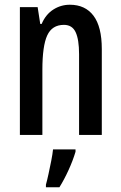

<svg xmlns="http://www.w3.org/2000/svg" viewBox="-20 -570 511 811"><path d="M275 -550Q340 -550 375 -503.5Q410 -457 410 -363V0H314V-341Q314 -403 299.5 -434Q285 -465 250 -465Q200 -465 179.5 -420.5Q159 -376 159 -275V0H64V-540H139L150 -469H156Q173 -509 205 -529.5Q237 -550 275 -550ZM299 71Q288 108 269.5 148.5Q251 189 231 221H174V210Q179 192 185 164.5Q191 137 196.5 109Q202 81 204 61H299Z"/></svg>

Font: Noto Sans Gurmukhi ExtraCondensed Medium
Style: Regular
Weight: 500
Width: 2
Designer: Jelle Bosma - Monotype Design Team
Foundry: Monotype Imaging Inc.
Version: Version 2.004; ttfautohint (v1.8.4.7-5d5b)